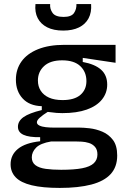

<svg xmlns="http://www.w3.org/2000/svg" viewBox="-20 -744 628 942"><path d="M273 178Q189 178 135.5 165Q82 152 57 126Q32 100 32 62Q32 16 68 -13.5Q104 -43 177 -51V-71Q123 -70 95.5 -82.5Q68 -95 68 -122Q68 -150 95.5 -169.5Q123 -189 185 -204V-223Q124 -225 91 -261Q58 -297 58 -353Q58 -404 85.5 -442.5Q113 -481 166.5 -502.5Q220 -524 296 -524H547V-436L386 -460V-440Q446 -429 476 -402Q506 -375 506 -329Q506 -288 480.5 -256Q455 -224 406 -206.5Q357 -189 286 -189Q273 -189 258 -190Q243 -191 214 -195Q190 -180 175.5 -167Q161 -154 161 -144Q161 -134 173.5 -128Q186 -122 205 -120Q224 -118 241 -118H369Q389 -118 420 -114.5Q451 -111 482 -98Q513 -85 534 -57.5Q555 -30 555 19Q555 75 523 110Q491 145 428 161.5Q365 178 273 178ZM280 89Q344 89 383 81.5Q422 74 440 57Q458 40 458 14Q458 -10 446 -23.5Q434 -37 416.5 -42.5Q399 -48 381 -49Q363 -50 350 -50H231Q178 -41 157 -19.5Q136 2 136 28Q136 53 154 66.5Q172 80 204.5 84.5Q237 89 280 89ZM287 -253Q345 -253 374.5 -278.5Q404 -304 404 -346Q404 -391 374 -419.5Q344 -448 285 -448Q227 -448 196.5 -420Q166 -392 166 -349Q166 -320 180 -298.5Q194 -277 220.5 -265Q247 -253 287 -253ZM154 -724H226Q224 -700 238 -680.5Q252 -661 292 -661Q330 -661 343 -680Q356 -699 355 -724H427Q430 -683 414.5 -654Q399 -625 367.5 -609.5Q336 -594 290 -594Q243 -594 211.5 -610Q180 -626 165 -655Q150 -684 154 -724Z"/></svg>

Font: Bricolage Grotesque 96pt ExtraBold Medium
Style: Regular
Weight: 500
Version: Version 1.001;gftools[0.9.33.dev8+g029e19f]